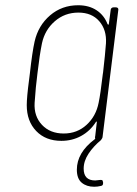

<svg xmlns="http://www.w3.org/2000/svg" viewBox="-20 -529 523 732"><path d="M365 157Q372 157 372 163Q373 164 373 167V170Q373 179 364 180Q352 183 339 183Q310 183 291.5 167.5Q273 152 273 118Q273 53 341 2Q343 1 343 -2Q341 -5 343 -10L349 -62Q350 -65 348 -65.5Q346 -66 345 -63Q323 -29 289 -10.5Q255 8 214 8Q154 8 118 -29.5Q82 -67 82 -128Q82 -158 91 -226L94 -250Q103 -331 112 -371Q126 -432 171 -470.5Q216 -509 278 -509Q319 -509 348 -490Q377 -471 390 -437Q392 -435 393.5 -435Q395 -435 395 -438L402 -491Q402 -495 405 -498Q408 -501 413 -501H422Q427 -501 429.5 -498Q432 -495 431 -491L371 -7Q371 -3 365 5Q336 29 317.5 57Q299 85 299 114Q299 159 343 159Q348 159 362 157ZM372 -247 373 -253Q381 -322 384 -364Q387 -415 358.5 -448Q330 -481 279 -481Q227 -481 189 -448Q151 -415 140 -364Q131 -320 123 -251Q116 -198 112 -137Q109 -86 140 -53Q171 -20 223 -20Q274 -20 310 -53Q346 -86 356 -137Q363 -170 372 -247Z"/></svg>

Font: Barlow Semi Condensed Thin
Style: Italic
Weight: 250
Width: 4
Italic angle: -7°
Designer: Jeremy Tribby
Foundry: Tribby Type
Version: Version 1.408